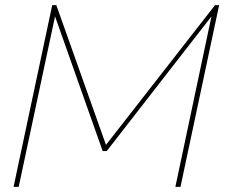

<svg xmlns="http://www.w3.org/2000/svg" viewBox="-20 -730 886 750"><path d="M184 -710H200L394 -164L820 -710H836L685 0H665L806 -666L397 -140H381L195 -666L53 0H33Z"/></svg>

Font: Raleway-v4020 Thin
Style: Italic
Weight: 250
Italic angle: -12°
Designer: Matt McInerney, Pablo Impallari, Rodrigo Fuenzalida
Foundry: Matt McInerney, Pablo Impallari, Rodrigo Fuenzalida
Version: Version 4.020;PS 004.020;hotconv 1.0.88;makeotf.lib2.5.64775